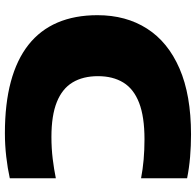

<svg xmlns="http://www.w3.org/2000/svg" viewBox="-28 -762 800 784"><g transform="rotate(90 372.0 -370.0)"><path d="M524 10Q404 10 313.8 -14.2Q223.5 -38.5 163 -86.2Q102.5 -134 72.2 -204.8Q42 -275.5 42 -368Q42 -484.5 96.8 -570.2Q151.5 -656 259.8 -703Q368 -750 529 -750Q576.5 -750 621 -746.2Q665.5 -742.5 708 -734V-546Q671.5 -553 632 -556.5Q592.5 -560 549 -560Q456.5 -560 399.8 -538Q343 -516 317 -473.5Q291 -431 291 -370Q291 -309 316.5 -266.5Q342 -224 396.8 -202Q451.5 -180 539 -180Q585.5 -180 628.5 -185.2Q671.5 -190.5 708 -198V-10Q667.5 -1 619.8 4.5Q572 10 524 10Z"/></g></svg>

Font: Encode Sans SC Expanded Black
Style: Regular
Weight: 900
Width: 7
Designer: Multiple Designers
Foundry: Impallari Type
Version: Version 3.002